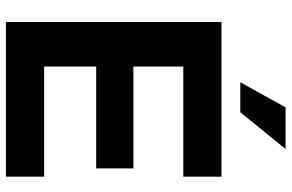

<svg xmlns="http://www.w3.org/2000/svg" viewBox="-188 -796 984 648"><g transform="rotate(90 304.0 -472.0)"><path d="M54.2 0V-727.5H576.2V-598.6H204.6V-430.2H548.3V-304.7H204.6V-128.9H576.2V0ZM257.8 -791 342.3 -943.8H482.9L358.9 -791Z"/></g></svg>

Font: Inter Display
Style: Bold
Weight: 700
Designer: Rasmus Andersson
Foundry: rsms
Version: Version 4.001;git-9221beed3